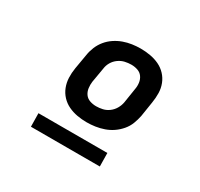

<svg xmlns="http://www.w3.org/2000/svg" viewBox="-114 -836 828 794"><g transform="rotate(30 300.0 -439.5)"><path d="M306 -317Q283 -317 260.5 -321Q238 -325 218 -334.5Q198 -344 183 -360Q168 -376 160 -396.5Q152 -417 151 -440Q150 -463 154 -487L166 -557Q169 -577 177 -596.5Q185 -616 198.5 -632.5Q212 -649 230 -661Q248 -673 267.5 -680Q287 -687 307.5 -690Q328 -693 348 -693Q371 -693 394 -689Q417 -685 437 -675.5Q457 -666 472 -650Q487 -634 495 -613.5Q503 -593 503.5 -570Q504 -547 500 -523L489 -453Q485 -433 477.5 -413.5Q470 -394 456 -377.5Q442 -361 424.5 -349Q407 -337 387 -330Q367 -323 346.5 -320Q326 -317 306 -317ZM307 -394Q322 -394 337.5 -397.5Q353 -401 366.5 -411Q380 -421 388.5 -435.5Q397 -450 400 -466L411 -536Q414 -551 412 -566.5Q410 -582 401.5 -594Q393 -606 378.5 -611Q364 -616 348 -616Q333 -616 317.5 -612.5Q302 -609 288 -599Q274 -589 265.5 -574.5Q257 -560 255 -544L243 -474Q241 -459 243 -443.5Q245 -428 253.5 -416Q262 -404 276.5 -399Q291 -394 307 -394ZM116 -186 115 -250H444L445 -186Z"/></g></svg>

Font: Iosevka HT Extended
Style: Bold Italic
Weight: 700
Width: 7
Italic angle: -9°
Monospace: yes
Designer: Belleve Invis
Foundry: Belleve Invis
Version: Version 32.3.0; ttfautohint (v1.8.4)